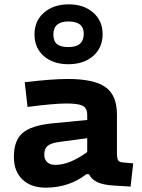

<svg xmlns="http://www.w3.org/2000/svg" viewBox="-20 -854 654 885"><path d="M519 -327V-149Q519 -123 525 -114.5Q531 -106 549 -105L594 -101L582 6L501 1Q455 -2 428.5 -14.5Q402 -27 390 -51H378Q340 -21 292.5 -5Q245 11 191 11Q123 11 83.5 -26.5Q44 -64 44 -131Q44 -206 83.5 -240.5Q123 -275 217 -285L382 -301V-324Q382 -356 361 -366.5Q340 -377 285 -377Q259 -377 213 -373Q167 -369 107 -361L94 -475Q152 -482 203 -486Q254 -490 292 -490Q413 -490 466 -452.5Q519 -415 519 -327ZM184 -141Q184 -119 197.5 -106.5Q211 -94 235 -94Q268 -94 304 -108.5Q340 -123 382 -153V-217L255 -200Q216 -195 200 -182Q184 -169 184 -141ZM453 -697Q453 -634 409.5 -596Q366 -558 295 -558Q225 -558 182 -595.5Q139 -633 139 -696Q139 -758 183 -796Q227 -834 297 -834Q366 -834 409.5 -796Q453 -758 453 -697ZM226 -695Q226 -665 242.5 -651Q259 -637 296 -637Q331 -637 348.5 -652.5Q366 -668 366 -698Q366 -727 348.5 -741Q331 -755 295 -755Q261 -755 243.5 -740Q226 -725 226 -695Z"/></svg>

Font: Intel One Mono
Style: Bold
Weight: 700
Monospace: yes
Designer: Fred Shallcrass
Foundry: Frere-Jones Type LLC
Version: Version 1.400;hotconv 1.1.0;makeotfexe 2.6.0;FJTRelease1.4